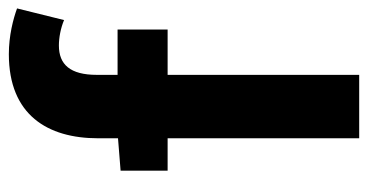

<svg xmlns="http://www.w3.org/2000/svg" viewBox="-224 -628 852 445"><g transform="rotate(-90 202.5 -406.0)"><path d="M104 0H251V-444H356V-560H251V-608C251 -670 275 -696 319 -696C337 -696 359 -692 378 -684L405 -793C380 -802 342 -812 299 -812C158 -812 104 -722 104 -605V-559L29 -553V-444H104Z"/></g></svg>

Font: Noto Sans HK
Style: Bold
Weight: 700
Designer: Ryoko NISHIZUKA 西塚涼子 (kana, bopomofo & ideographs); Paul D. Hunt (Latin, Greek & Cyrillic); Sandoll Communications 산돌커뮤니
Foundry: Adobe
Version: Version 2.002;hotconv 1.0.116;makeotfexe 2.5.65601